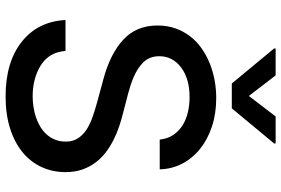

<svg xmlns="http://www.w3.org/2000/svg" viewBox="-179 -810 1001 683"><g transform="rotate(90 321.5 -468.5)"><path d="M161.2 -201Q165.8 -142 212.7 -112.9Q259.2 -84.2 322.4 -84.2Q340.6 -84.2 359.6 -87Q378.6 -89.8 396.5 -95.7Q414.4 -101.6 430.2 -111Q446 -120.4 457.9 -133.5Q469.8 -146.7 476.7 -163.7Q483.7 -180.8 483.7 -202.1Q483.7 -226.2 473 -243.6Q462.4 -261 443.9 -273.8Q425.4 -286.6 400.2 -295.8Q375 -305 345.9 -312.9L259.9 -336.3Q171.9 -360.1 121.4 -406.2Q70.7 -452.8 70.7 -528.4Q70.7 -563.2 81 -592.2Q91.3 -621.1 109.2 -644.4Q127.1 -667.6 151.8 -685Q176.5 -702.4 205.1 -714Q233.7 -725.5 265.3 -731.4Q296.9 -737.2 328.5 -737.2Q383.5 -737.2 429.5 -722.1Q475.5 -707 509.2 -680Q543 -653.1 562.1 -616.3Q581.3 -579.5 582.4 -536.2H476.6Q473.4 -565.3 459.2 -585.6Q445 -605.8 424.2 -618.4Q403.4 -631 377.8 -636.7Q352.3 -642.4 326 -642.4Q259.6 -642.4 219.5 -611.9Q180 -581.7 180 -534.8Q180 -500.4 201.3 -478.3Q212 -467.3 225.3 -458.8Q238.6 -450.3 253.2 -443.9Q267.8 -437.5 282.8 -432.7Q297.9 -427.9 312.1 -424L383.2 -405.5Q406.2 -399.9 430.8 -391.5Q455.3 -383.2 478.5 -371.4Q501.8 -359.7 522.4 -343.9Q543 -328.1 558.6 -307.2Q574.2 -286.2 583.3 -259.9Q592.3 -233.7 592.3 -201Q592.3 -154.8 574.2 -115.8Q556.1 -76.7 521.7 -48.3Q487.2 -19.9 437.1 -3.9Q387.1 12.1 323.2 12.1Q201 12.1 128.9 -45.1Q56.5 -102.3 51.1 -201ZM248.2 -948.5 321.4 -853.3 394.2 -948.5H490.4V-943.2L365.4 -792.6H277L152.3 -943.2V-948.5Z"/></g></svg>

Font: Inter P Medium
Style: Regular
Weight: 500
Designer: Rasmus Andersson
Foundry: rsms
Version: Version 3.018;git-588b23468